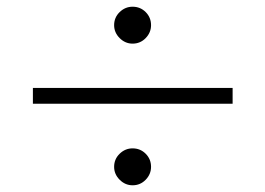

<svg xmlns="http://www.w3.org/2000/svg" viewBox="-20 -648 790 572"><path d="M430 -151Q430 -129 414 -112.5Q398 -96 375 -96Q353 -96 336.5 -112.5Q320 -129 320 -151Q320 -174 336.5 -190Q353 -206 375 -206Q398 -206 414 -190Q430 -174 430 -151ZM673 -339H78V-386H673ZM430 -573Q430 -551 414 -534.5Q398 -518 375 -518Q353 -518 336.5 -534.5Q320 -551 320 -573Q320 -596 336.5 -612Q353 -628 375 -628Q398 -628 414 -612Q430 -596 430 -573Z"/></svg>

Font: Kaisei HarunoUmi
Style: Regular
Weight: 400
Designer: Font-Kai, 金井和夫
Foundry: KAZUO KANAI
Version: Version 5.003